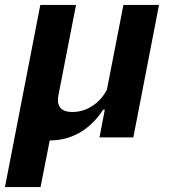

<svg xmlns="http://www.w3.org/2000/svg" viewBox="-40 -554 680 774"><path d="M123.5 200 160.5 12H163.5C235.5 12 316.5 -20 376 -112H382.5L361 0H497.5L601 -534H457.5L391 -192.5C364 -140 311.5 -102.5 252 -102.5C212.5 -102.5 186 -119.5 195.5 -170L266.5 -534H122.5L-20 200Z"/></svg>

Font: Monaspace Neon
Style: Bold Italic
Weight: 700
Italic angle: -11°
Designer: Riley Cran & the Lettermatic Team
Foundry: Lettermatic
Version: Version 1.200 (Monaspace Neon)